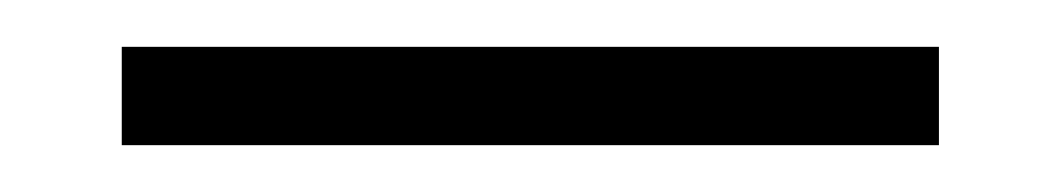

<svg xmlns="http://www.w3.org/2000/svg" viewBox="-20 -706 453 82"><path d="M32 -644V-686H381V-644Z"/></svg>

Font: M PLUS 2 Thin Light
Style: Regular
Weight: 300
Version: Version 1.001